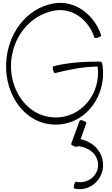

<svg xmlns="http://www.w3.org/2000/svg" viewBox="-20 -849 783 1347"><path d="M690 -601C641 -748 504 -851 356 -825C159 -790 30 -605 23 -401C15 -183 153 18 359 25C577 33 737 -178 697 -403C696 -411 689 -417 680 -417C570 -417 460 -411 354 -384C350 -383 349 -371 352 -358C356 -345 362 -335 366 -336C464 -361 564 -381 665 -382C690 -191 548 -18 361 -25C177 -31 51 -207 57 -399C64 -583 186 -744 364 -775C488 -797 602 -709 643 -585C644 -581 656 -581 669 -586C682 -590 692 -597 690 -601ZM539 -3 479 161C478 165 487 172 500 177C513 182 525 182 526 178L527 176C600 183 664 231 668 301C673 383 595 444 513 426C509 425 503 435 500 448C497 462 498 473 502 474C609 499 709 411 703 299C698 211 630 144 545 128L586 14C588 10 578 3 565 -2C552 -7 541 -7 539 -3Z"/></svg>

Font: Nupuram Thin
Style: Regular
Weight: 100
Designer: Santhosh Thottingal (santhosh.thottingal@gmail.com)
Foundry: SMC
Version: Version 1.000